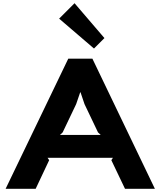

<svg xmlns="http://www.w3.org/2000/svg" viewBox="-20 -1175 999 1195"><path d="M353 -335H607L590 -351L506 -527L481 -601L479 -600L454 -527L370 -351ZM555 -810 944 0H758L673 -178L683 -193H276L286 -178L202 0H15L405 -810ZM444 -1155 630 -938 565 -873 348 -1059Z"/></svg>

Font: Sinkin Sans 700 Bold
Style: Bold
Weight: 700
Designer: Keith Bates
Foundry: K-Type
Version: Sinkin Sans (version 1.0)  by Keith Bates   •   © 2014   www